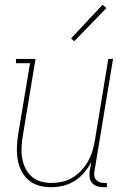

<svg xmlns="http://www.w3.org/2000/svg" viewBox="-20 -777 540 805"><path d="M194 8Q168 8 143 1Q118 -6 99.5 -22Q81 -38 69.5 -61Q58 -84 54 -109Q50 -134 51 -160.5Q52 -187 56 -213L106 -512H47V-530H129L76 -210Q72 -187 70.5 -163Q69 -139 72.5 -116.5Q76 -94 85.5 -73.5Q95 -53 111.5 -38Q128 -23 150 -16.5Q172 -10 196 -10Q218 -10 241 -15Q264 -20 284.5 -32.5Q305 -45 321.5 -63Q338 -81 349.5 -101.5Q361 -122 367.5 -144Q374 -166 378 -189L434 -530H454L376 -59Q374 -49 375.5 -39.5Q377 -30 383 -23Q389 -16 398 -13Q407 -10 417 -10H428V8H414Q400 8 387.5 4Q375 0 366.5 -9.5Q358 -19 356 -32Q354 -45 356 -59L363 -98Q351 -75 333.5 -54Q316 -33 293 -18.5Q270 -4 244.5 2Q219 8 194 8ZM291 -604 278 -616 410 -757 426 -743Z"/></svg>

Font: Iosevka Slab Thin
Style: Italic
Weight: 100
Italic angle: -9°
Monospace: yes
Designer: Belleve Invis
Foundry: Belleve Invis
Version: Version 11.1.1; ttfautohint (v1.8.3)